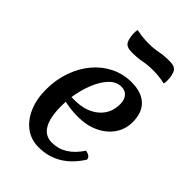

<svg xmlns="http://www.w3.org/2000/svg" viewBox="-236 -900 1016 1016"><g transform="rotate(45 272.0 -391.5)"><path d="M248 15Q192 15 150 -16Q108 -47 84 -102Q60 -157 60 -229Q60 -303 82.5 -366.5Q105 -430 144.5 -477Q184 -524 237.5 -550.5Q291 -577 354 -577Q428 -577 467.5 -539.5Q507 -502 507 -432Q507 -378 478 -336Q449 -294 398 -270Q347 -246 282 -246Q254 -246 228.5 -249Q203 -252 180 -257Q179 -241 179 -226Q179 -52 281 -52Q375 -52 439 -150Q476 -143 476 -120Q391 15 248 15ZM333 -522Q293 -522 262.5 -488.5Q232 -455 212 -403Q192 -351 184 -296H208Q291 -296 342 -338.5Q393 -381 393 -452Q393 -484 377 -503Q361 -522 333 -522ZM242 -689Q201 -689 189.5 -712Q178 -735 178 -775Q178 -784 181 -795Q206 -789 228.5 -787Q251 -785 274 -785Q309 -785 342 -791.5Q375 -798 417 -798Q458 -798 469.5 -775Q481 -752 481 -712Q481 -703 478 -692Q453 -698 430.5 -700Q408 -702 385 -702Q350 -702 317 -695.5Q284 -689 242 -689Z"/></g></svg>

Font: Merienda Medium
Style: Regular
Weight: 500
Designer: Eduardo Rodriguez Tunni
Foundry: Eduardo Rodriguez Tunni
Version: Version 2.001; ttfautohint (v1.8.4.7-5d5b)